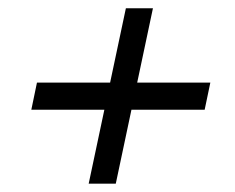

<svg xmlns="http://www.w3.org/2000/svg" viewBox="-20 -480 567 464"><path d="M488.3 -280.3 474.6 -214.8H55.7L69.3 -280.3ZM284.2 -460H349.6L259.8 -36.1H194.3Z"/></svg>

Font: Crimson Pro Medium
Style: Italic
Weight: 500
Italic angle: -12°
Designer: Jacques Le Bailly
Foundry: Baron von Fonthausen
Version: Version 1.003